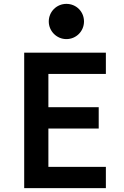

<svg xmlns="http://www.w3.org/2000/svg" viewBox="-20 -972 640 992"><path d="M105 0H527V-110H230V-308H490V-418H230V-590H527V-700H105ZM232 -861C232 -811 273 -770 323 -770C374 -770 414 -811 414 -861C414 -912 374 -952 323 -952C273 -952 232 -912 232 -861Z"/></svg>

Font: CommitMono
Style: Bold
Weight: 700
Monospace: yes
Designer: Eigil Nikolajsen
Foundry: Eigil Nikolajsen
Version: Version 1.143